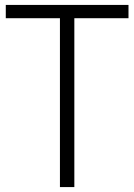

<svg xmlns="http://www.w3.org/2000/svg" viewBox="-20 -760 546 780"><path d="M223.5 0V-686H3.5V-740H502V-686H282V0Z"/></svg>

Font: Encode Sans Condensed Light
Style: Regular
Weight: 300
Width: 3
Designer: Multiple Designers
Foundry: Impallari Type
Version: Version 2.000